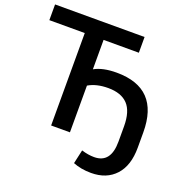

<svg xmlns="http://www.w3.org/2000/svg" viewBox="-156 -862 1162 1199"><g transform="rotate(20 425.0 -263.0)"><path d="M577.1 193.4Q509.8 193.4 457 171.9L477.5 80.1Q521.5 93.8 561.5 93.8Q671.9 93.8 671.9 -48.8V-150.4Q671.9 -250 628.4 -295.9Q585 -341.8 498 -341.8Q419.9 -341.8 367.2 -310.5V0H242.2V-614.3H6.8V-718.8H601.6V-614.3H367.2V-418.9Q422.9 -450.2 514.6 -450.2Q797.9 -450.2 797.9 -156.2V-54.7Q797.9 64.5 738.8 128.9Q679.7 193.4 577.1 193.4Z"/></g></svg>

Font: Min Sans SemiBold
Style: Regular
Weight: 600
Designer: Jinseong-Kim, NotoSansCJK, Nunito
Foundry: Jinseong-Kim
Version: Version 1.400;Glyphs 3.1.2 (3151)